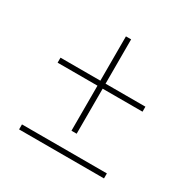

<svg xmlns="http://www.w3.org/2000/svg" viewBox="-144 -761 887 897"><g transform="rotate(30 300.0 -313.0)"><path d="M314 -626V-387H529V-360H314V-117H286V-360H71V-387H286V-626ZM71 0V-27H529V0Z"/></g></svg>

Font: Human Sans ExtraLight
Style: Regular
Weight: 200
Designer: Tim Radville
Foundry: Continuum
Version: Version 1.000;FEAKit 1.0